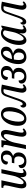

<svg xmlns="http://www.w3.org/2000/svg" viewBox="1778 -2364 596 4193"><g transform="rotate(-90 2076.5 -268.0)"><path d="M304 -77Q304 -89 307 -117H303Q261 -52 225.5 -21.5Q190 9 140 9Q97 9 78 -19.5Q59 -48 59 -94Q59 -131 77 -212L116 -387Q126 -435 126 -456Q126 -476 113.5 -485.5Q101 -495 74 -495H66L76 -536H235L171 -237Q150 -141 150 -107Q150 -51 185 -51Q212 -51 242.5 -85.5Q273 -120 299 -174Q325 -228 336 -283L389 -536H478L407 -200Q393 -132 393 -96Q393 -50 418 -50Q440 -50 469 -73L484 -45Q459 -20 434 -5Q409 10 377 10Q339 10 321.5 -14Q304 -38 304 -77Z M501 -97Q501 -125 518 -142.5Q535 -160 569 -160Q567 -105 592.5 -71Q618 -37 660 -37Q702 -37 729.5 -70.5Q757 -104 757 -167Q757 -206 737 -230Q717 -254 681 -254H607L617 -308H694Q742 -308 769.5 -337.5Q797 -367 797 -421Q797 -457 781.5 -479.5Q766 -502 735 -502Q661 -502 640 -394Q608 -394 593.5 -403Q579 -412 579 -433Q579 -480 620.5 -513Q662 -546 745 -546Q813 -546 849 -513Q885 -480 885 -428Q885 -368 853 -334.5Q821 -301 768 -281L767 -279Q801 -268 822.5 -238.5Q844 -209 844 -166Q844 -85 792 -37.5Q740 10 649 10Q575 10 538 -20.5Q501 -51 501 -97Z M1187 -83Q1187 -128 1206 -226L1224 -305Q1244 -398 1244 -430Q1244 -484 1210 -484Q1181 -484 1149 -446Q1117 -408 1092.5 -353.5Q1068 -299 1059 -255L1005 0H917L1001 -403Q1009 -437 1009 -455Q1009 -477 995.5 -486Q982 -495 958 -495H951L961 -536H1112L1095 -426H1099Q1136 -487 1172 -516Q1208 -545 1251 -545Q1295 -545 1315 -516.5Q1335 -488 1335 -442Q1335 -417 1322 -350L1316 -323L1292 -206Q1276 -137 1276 -94Q1276 -50 1301 -50Q1325 -50 1353 -73L1368 -45Q1344 -21 1318 -5.5Q1292 10 1260 10Q1225 10 1206 -16Q1187 -42 1187 -83Z M1425 -181Q1425 -262 1455.5 -347Q1486 -432 1545 -489Q1604 -546 1685 -546Q1751 -546 1792 -498.5Q1833 -451 1833 -355Q1833 -277 1803.5 -192Q1774 -107 1715.5 -48.5Q1657 10 1575 10Q1506 10 1465.5 -39Q1425 -88 1425 -181ZM1742 -372Q1742 -497 1672 -497Q1624 -497 1588.5 -441.5Q1553 -386 1534.5 -306.5Q1516 -227 1516 -161Q1516 -38 1587 -38Q1636 -38 1671 -93.5Q1706 -149 1724 -227.5Q1742 -306 1742 -372Z M2148 -81Q2148 -112 2165 -195L2227 -484Q2212 -491 2188 -491Q2158 -491 2140 -474Q2122 -457 2103.5 -411.5Q2085 -366 2050 -259Q2015 -151 1990.5 -95Q1966 -39 1941 -16Q1916 7 1882 7Q1853 7 1838 -14Q1823 -35 1823 -59Q1823 -86 1837.5 -104.5Q1852 -123 1870 -123Q1869 -102 1877 -86.5Q1885 -71 1902 -71Q1918 -71 1932.5 -88.5Q1947 -106 1965.5 -150Q1984 -194 2011 -276L2021 -305Q2054 -406 2073 -451Q2092 -496 2120.5 -518.5Q2149 -541 2197 -541Q2250 -541 2325 -526L2256 -201Q2240 -126 2240 -94Q2240 -50 2268 -50Q2279 -50 2289 -55Q2299 -60 2317 -73L2331 -45Q2282 10 2225 10Q2188 10 2168 -17Q2148 -44 2148 -81Z M2348 -97Q2348 -125 2365 -142.5Q2382 -160 2416 -160Q2414 -105 2439.5 -71Q2465 -37 2507 -37Q2549 -37 2576.5 -70.5Q2604 -104 2604 -167Q2604 -206 2584 -230Q2564 -254 2528 -254H2454L2464 -308H2541Q2589 -308 2616.5 -337.5Q2644 -367 2644 -421Q2644 -457 2628.5 -479.5Q2613 -502 2582 -502Q2508 -502 2487 -394Q2455 -394 2440.5 -403Q2426 -412 2426 -433Q2426 -480 2467.5 -513Q2509 -546 2592 -546Q2660 -546 2696 -513Q2732 -480 2732 -428Q2732 -368 2700 -334.5Q2668 -301 2615 -281L2614 -279Q2648 -268 2669.5 -238.5Q2691 -209 2691 -166Q2691 -85 2639 -37.5Q2587 10 2496 10Q2422 10 2385 -20.5Q2348 -51 2348 -97Z M2773 -165Q2773 -251 2805 -340Q2837 -429 2896 -487.5Q2955 -546 3033 -546Q3088 -546 3120.5 -516.5Q3153 -487 3153 -436Q3153 -319 3002 -282Q3113 -246 3113 -155Q3113 -108 3089 -70.5Q3065 -33 3022.5 -11.5Q2980 10 2927 10Q2852 10 2812.5 -36.5Q2773 -83 2773 -165ZM2889 -306Q2965 -306 3014.5 -336.5Q3064 -367 3064 -429Q3064 -464 3049.5 -481.5Q3035 -499 3012 -499Q2984 -499 2957 -467.5Q2930 -436 2910.5 -391Q2891 -346 2882 -306ZM3027 -157Q3027 -238 2949 -266Q2912 -262 2873 -262Q2862 -202 2862 -153Q2862 -103 2880.5 -73Q2899 -43 2936 -43Q2980 -43 3003.5 -75Q3027 -107 3027 -157Z M3191 -150Q3191 -235 3223.5 -328Q3256 -421 3315.5 -483.5Q3375 -546 3450 -546Q3479 -546 3505 -536Q3531 -526 3547 -510L3585 -536H3615L3547 -214Q3529 -131 3529 -96Q3529 -50 3555 -50Q3574 -50 3607 -76L3621 -46Q3563 10 3507 10Q3477 10 3459.5 -11.5Q3442 -33 3442 -70Q3442 -95 3446 -114Q3450 -133 3451 -139H3447Q3383 10 3291 10Q3242 10 3216.5 -34Q3191 -78 3191 -150ZM3474 -288 3510 -463Q3503 -481 3487.5 -490.5Q3472 -500 3454 -500Q3404 -500 3365 -441.5Q3326 -383 3304.5 -301Q3283 -219 3283 -153Q3283 -101 3295 -75.5Q3307 -50 3328 -50Q3353 -50 3382.5 -85Q3412 -120 3437 -175Q3462 -230 3474 -288Z M3959 -81Q3959 -112 3976 -195L4038 -484Q4023 -491 3999 -491Q3969 -491 3951 -474Q3933 -457 3914.5 -411.5Q3896 -366 3861 -259Q3826 -151 3801.5 -95Q3777 -39 3752 -16Q3727 7 3693 7Q3664 7 3649 -14Q3634 -35 3634 -59Q3634 -86 3648.5 -104.5Q3663 -123 3681 -123Q3680 -102 3688 -86.5Q3696 -71 3713 -71Q3729 -71 3743.5 -88.5Q3758 -106 3776.5 -150Q3795 -194 3822 -276L3832 -305Q3865 -406 3884 -451Q3903 -496 3931.5 -518.5Q3960 -541 4008 -541Q4061 -541 4136 -526L4067 -201Q4051 -126 4051 -94Q4051 -50 4079 -50Q4090 -50 4100 -55Q4110 -60 4128 -73L4142 -45Q4093 10 4036 10Q3999 10 3979 -17Q3959 -44 3959 -81Z"/></g></svg>

Font: Noto Serif Cond
Style: Italic
Weight: 400
Width: 3
Italic angle: -12°
Designer: Monotype Design Team
Foundry: Monotype Imaging Inc.
Version: Version 1.001